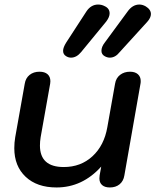

<svg xmlns="http://www.w3.org/2000/svg" viewBox="-20 -816 685 846"><path d="M43 -163Q43 -188 47 -211L89 -447Q93 -472 110.5 -486Q128 -500 154 -500Q177 -500 189.5 -489Q202 -478 202 -458Q202 -451 201 -447L159 -211Q156 -192 156 -175Q156 -80 261 -80Q336 -80 387.5 -127.5Q439 -175 453 -256L487 -447Q491 -472 509 -486Q527 -500 553 -500Q575 -500 587.5 -489Q600 -478 600 -459Q600 -451 599 -447L528 -43Q524 -18 507 -4Q490 10 464 10Q442 10 430 -0.5Q418 -11 418 -30Q418 -38 419 -43L426 -82Q343 10 229 10Q143 10 93 -37Q43 -84 43 -163ZM427 -592Q427 -610 442 -629L542 -765Q564 -796 594 -796Q608 -796 622 -788Q645 -774 645 -754Q645 -738 629 -720L507 -586Q488 -562 464 -562Q453 -562 442 -568Q427 -576 427 -592ZM258 -592Q258 -607 272 -629L361 -766Q371 -781 384 -788.5Q397 -796 412 -796Q428 -796 441 -789Q463 -779 463 -757Q463 -741 448 -721L337 -586Q317 -562 293 -562Q282 -562 272 -568Q258 -576 258 -592Z"/></svg>

Font: Kodchasan SemiBold
Style: Italic
Weight: 600
Italic angle: -10°
Version: Version 1.000; ttfautohint (v1.6)